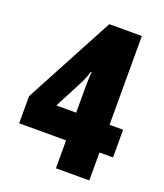

<svg xmlns="http://www.w3.org/2000/svg" viewBox="-133 -803 762 892"><g transform="rotate(20 248.0 -357.0)"><path d="M249 0V-138H17V-272L253 -714H414V-275H481V-138H414V0ZM151 -275H249V-404Q249 -429 250 -447.5Q251 -466 252 -476H248Q242 -455 232.5 -433.5Q223 -412 212 -392Z"/></g></svg>

Font: Noto Sans Tamil ExtraCondensed Black
Style: Regular
Weight: 900
Width: 2
Designer: Jelle Bosma - Monotype Design Team
Foundry: Monotype Imaging Inc.
Version: Version 2.004; ttfautohint (v1.8.4.7-5d5b)